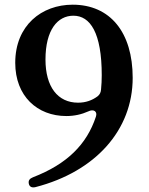

<svg xmlns="http://www.w3.org/2000/svg" viewBox="-20 -779 634 819"><path d="M103 5C106 18 116 23 132 19C387 -47 546 -224 546 -447C546 -641 450 -759 290 -759C158 -759 45 -671 45 -511C45 -369 139 -284 263 -284C297 -284 328 -291 357 -304C379 -315 397 -304 389 -281C350 -163 266 -79 121 -23C106 -17 100 -9 103 5ZM174 -525C174 -652 226 -712 293 -712C365 -712 414 -639 414 -458C414 -438 413 -417 411 -397C410 -385 406 -376 396 -368C373 -351 346 -341 313 -341C226 -341 174 -409 174 -525Z"/></svg>

Font: 寒蝉锦书宋Pro Soft
Style: Regular
Weight: 700
Designer: 寒蝉锦书宋{Warren} 思源宋体{Ryoko NISHIZUKA 西塚涼子 (kana & ideographs); Frank Grießhammer (Latin, Greek & Cyrillic); Wenlong ZHANG 
Foundry: Adobe & ChillType
Version: Version 2.000;Glyphs 3.1.1 (3135)